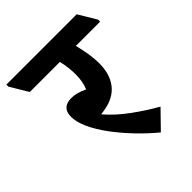

<svg xmlns="http://www.w3.org/2000/svg" viewBox="-241 -735 863 863"><g transform="rotate(-45 191.0 -303.5)"><path d="M281 18Q235 -20 192.5 -64.5Q150 -109 116.5 -154.5Q83 -200 64 -242Q45 -284 45 -317Q45 -376 106 -376Q140 -376 180 -356Q195 -389 195 -438Q195 -483 184 -527H-7L-58 -612V-625H389L440 -540V-527H286Q294 -495 299.5 -462Q305 -429 305 -397Q305 -329 272 -286.5Q239 -244 174 -233Q168 -232 161.5 -231Q155 -230 149 -229Q191 -180 249 -138Q307 -96 362 -65Z"/></g></svg>

Font: Noto Serif Devanagari SemiCondensed
Style: Bold
Weight: 700
Width: 4
Designer: Universal Thirst, Indian Type Foundry and the Monotype Design Team
Foundry: Monotype Imaging Inc.
Version: Version 2.004; ttfautohint (v1.8.4.7-5d5b)